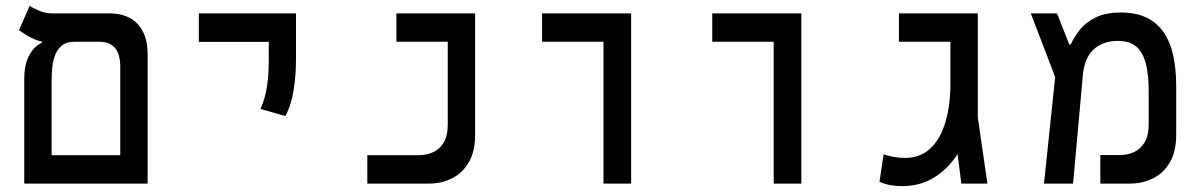

<svg xmlns="http://www.w3.org/2000/svg" viewBox="-20 -632 4142 661"><path d="M394 0V-402.3Q394 -488.3 321.3 -488.3H136.7Q120.6 -488.3 104 -494.6Q87.4 -501 72 -510.5Q56.6 -520 45.4 -528.3L82 -611.8Q93.3 -604 115 -595Q136.7 -585.9 159.7 -585.9H356.4Q419.9 -585.9 454.1 -549.3Q488.3 -512.7 488.3 -444.3V0ZM99.6 0V-97.7H463.9V0ZM63.5 0V-359.4Q63.5 -410.2 80.8 -441.9Q98.1 -473.6 124 -484.4V-519.5L236.8 -488.3Q208 -488.3 191.9 -474.4Q175.8 -460.4 168.5 -439Q161.1 -417.5 159.4 -393.8Q157.7 -370.1 157.7 -350.1V0Z M962.4 -232.4 877 -256.8Q892.6 -293 898.9 -332.3Q905.3 -371.6 905.3 -428.2V-585.9H999V-428.2Q999 -371.6 990.7 -320.3Q982.4 -269 962.4 -232.4ZM664.6 -487.8V-585.9H999V-487.8Z M1244.6 0V-97.7H1420.4Q1447.3 -97.7 1470.2 -107.7Q1493.2 -117.7 1507.3 -140.9Q1521.5 -164.1 1521.5 -203.6V-585.9H1615.7V-168Q1615.7 -110.8 1594.2 -73.7Q1572.8 -36.6 1536.6 -18.3Q1500.5 0 1457 0ZM1344.7 -488.3V-585.9H1604V-488.3Z M2057.6 0V-585.9H2152.8V0ZM1846.2 -488.3V-585.9H2152.3V-488.3Z M2643.6 0V-585.9H2738.8V0ZM2432.1 -488.3V-585.9H2738.3V-488.3Z M3085.4 8.8Q3065.4 8.8 3046.6 5.6Q3027.8 2.4 3007.8 -5.9L3022 -100.6Q3038.1 -95.2 3056.4 -91.8Q3074.7 -88.4 3095.7 -88.4Q3148.9 -88.4 3183.6 -121.6Q3218.3 -154.8 3235.1 -212.6Q3252 -270.5 3252 -343.3V-392.1H3344.2L3341.8 -330.6Q3340.3 -266.1 3323 -205.6Q3305.7 -145 3273.2 -96.4Q3240.7 -47.9 3193.6 -19.5Q3146.5 8.8 3085.4 8.8ZM3289.6 0 3252 -296.4V-585.9H3346.2V-228L3379.4 0ZM3074.7 -488.3V-585.9H3334.5V-488.3Z M3574.2 0 3621.6 -451.7 3660.6 -479H3666.5Q3676.8 -502.9 3696.5 -528.3Q3716.3 -553.7 3750.7 -571.3Q3785.2 -588.9 3838.9 -588.9Q3891.1 -588.9 3927.2 -571.3Q3963.4 -553.7 3986.1 -520.8Q4008.8 -487.8 4019 -441.2Q4029.3 -394.5 4029.3 -336.4V-167Q4029.3 -110.4 4007.6 -73.2Q3985.8 -36.1 3949.7 -18.1Q3913.6 0 3870.1 0H3768.1V-98.1H3834.5Q3860.8 -98.1 3883.5 -108.2Q3906.2 -118.2 3920.4 -141.6Q3934.6 -165 3934.6 -204.6V-318.8Q3934.6 -372.6 3925.3 -411.1Q3916 -449.7 3893.1 -470.5Q3870.1 -491.2 3829.1 -491.2Q3776.9 -491.2 3745.1 -461.9Q3713.4 -432.6 3708 -373.5L3674.3 0ZM3620.1 -347.2 3528.8 -585.9H3619.1L3662.6 -475.1Z"/></svg>

Font: Cascadia Code
Style: Regular
Weight: 400
Designer: Aaron Bell
Foundry: Saja Typeworks
Version: Version 2404.023